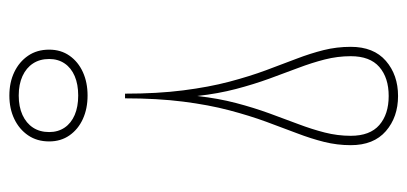

<svg xmlns="http://www.w3.org/2000/svg" viewBox="-250 -405 870 410"><g transform="rotate(-90 185.0 -200.0)"><path d="M185 215Q140 215 110 189Q80 163 80 114Q80 85 87 57Q94 29 105.5 -1Q117 -31 130 -66.5Q143 -102 154.5 -145.5Q166 -189 173 -244Q180 -299 180 -368H190Q190 -299 197 -244Q204 -189 215.5 -145.5Q227 -102 240 -67Q253 -32 264.5 -2Q276 28 283 56Q290 84 290 114Q290 163 260 189Q230 215 185 215ZM185 -214Q180 -169 170 -131Q160 -93 148 -60Q136 -27 125 2Q114 31 107 58.5Q100 86 100 114Q100 155 123 175Q146 195 185 195Q224 195 247 175Q270 155 270 114Q270 86 263 58.5Q256 31 245 2Q234 -27 222 -60Q210 -93 200 -131Q190 -169 185 -214ZM186 -615Q214 -615 236 -604.5Q258 -594 271 -575Q284 -556 284 -530Q284 -505 271 -486.5Q258 -468 236 -458Q214 -448 186 -448Q158 -448 136 -458Q114 -468 101 -486.5Q88 -505 88 -530Q88 -556 101 -575Q114 -594 136 -604.5Q158 -615 186 -615ZM186 -468Q210 -468 227.5 -475.5Q245 -483 254.5 -497Q264 -511 264 -530Q264 -550 254.5 -564.5Q245 -579 227.5 -587Q210 -595 186 -595Q162 -595 144.5 -587Q127 -579 117.5 -564.5Q108 -550 108 -530Q108 -511 117.5 -497Q127 -483 144.5 -475.5Q162 -468 186 -468Z"/></g></svg>

Font: Kalnia Glaze Thin
Style: Bold
Weight: 700
Version: Version 1.110